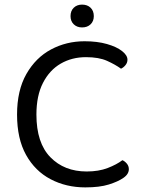

<svg xmlns="http://www.w3.org/2000/svg" viewBox="-20 -800 628 833"><path d="M533 -541Q533 -528 524.5 -517.5Q516 -507 505 -502Q480 -520 444.5 -536Q409 -552 353 -552Q292 -552 243.5 -524Q195 -496 166.5 -440.5Q138 -385 138 -303Q138 -180 198.5 -118Q259 -56 356 -56Q408 -56 447 -71Q486 -86 511 -105Q521 -101 530 -90.5Q539 -80 539 -66Q539 -56 533.5 -46.5Q528 -37 515 -28Q492 -12 452 0.5Q412 13 350 13Q267 13 199.5 -22.5Q132 -58 93 -128Q54 -198 54 -303Q54 -408 94.5 -479Q135 -550 201.5 -585.5Q268 -621 347 -621Q402 -621 444 -609Q486 -597 509.5 -578.5Q533 -560 533 -541ZM387 -730Q387 -708 373 -694.5Q359 -681 336 -681Q314 -681 300 -694.5Q286 -708 286 -730Q286 -753 300 -766.5Q314 -780 336 -780Q359 -780 373 -766.5Q387 -753 387 -730Z"/></svg>

Font: Baloo Tamma 2
Style: Regular
Weight: 400
Designer: Divya Kowshik, Shuchita Grover and Ek Type
Foundry: Ek Type
Version: Version 1.700